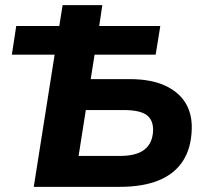

<svg xmlns="http://www.w3.org/2000/svg" viewBox="-20 -725 806 745"><path d="M111 0 192 -513H26L43 -624H210L223 -705H377L365 -624H602L584 -513H347L332 -418H483Q565 -418 619 -393.5Q673 -369 699.5 -326Q726 -283 724 -224Q722 -150 689.5 -100Q657 -50 595.5 -25Q534 0 445 0ZM285 -120H447Q509 -120 540.5 -144.5Q572 -169 574 -218Q575 -260 548.5 -279Q522 -298 460 -298H313Z"/></svg>

Font: Nunito Sans 11pt ExtraBold
Style: Italic
Weight: 800
Italic angle: -9°
Version: Version 3.101;gftools[0.9.27]